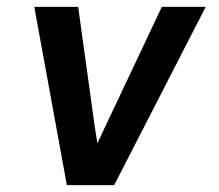

<svg xmlns="http://www.w3.org/2000/svg" viewBox="-20 -540 640 560"><path d="M175 0 80 -520H208L256 -173Q258 -160 260 -147.5Q262 -135 264 -122Q270 -135 276 -147.5Q282 -160 288 -173L452 -520H580L313 0Z"/></svg>

Font: Iosevka Extended Oblique
Style: Bold
Weight: 700
Width: 7
Italic angle: -9°
Monospace: yes
Designer: Belleve Invis
Foundry: Belleve Invis
Version: Version 32.5.0; ttfautohint (v1.8.4)